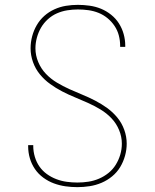

<svg xmlns="http://www.w3.org/2000/svg" viewBox="-20 -763 640 791"><path d="M299 8Q274 8 249.5 4.5Q225 1 202 -7.5Q179 -16 158.5 -31Q138 -46 124 -66.5Q110 -87 103 -111Q96 -135 96 -160V-165H117V-161Q117 -139 123.5 -117Q130 -95 142.5 -77Q155 -59 173 -46Q191 -33 212 -25Q233 -17 255 -14Q277 -11 299 -11Q322 -11 344.5 -14.5Q367 -18 388 -27Q409 -36 427 -50.5Q445 -65 457 -84.5Q469 -104 475.5 -126Q482 -148 482 -171Q482 -200 470.5 -227.5Q459 -255 439 -276Q419 -297 394 -312Q369 -327 342.5 -339Q316 -351 289 -362Q262 -373 236 -386.5Q210 -400 186.5 -417Q163 -434 144.5 -456.5Q126 -479 116 -507Q106 -535 106 -564Q106 -589 112.5 -613.5Q119 -638 131.5 -659.5Q144 -681 162.5 -697.5Q181 -714 204 -724.5Q227 -735 251.5 -739Q276 -743 301 -743Q325 -743 349.5 -739.5Q374 -736 396 -727Q418 -718 437.5 -702.5Q457 -687 470 -666.5Q483 -646 489.5 -622.5Q496 -599 496 -575V-570H475V-574Q475 -596 469.5 -617Q464 -638 452 -656Q440 -674 423 -688Q406 -702 386 -710Q366 -718 344.5 -721Q323 -724 301 -724Q279 -724 257 -720.5Q235 -717 214.5 -708Q194 -699 177 -683.5Q160 -668 149 -649Q138 -630 132 -608Q126 -586 126 -564Q126 -535 137.5 -507.5Q149 -480 169 -459Q189 -438 214 -423Q239 -408 265.5 -396Q292 -384 319 -373Q346 -362 372 -348.5Q398 -335 421.5 -318Q445 -301 463.5 -278.5Q482 -256 492 -228Q502 -200 502 -171Q502 -146 495 -121Q488 -96 475 -74.5Q462 -53 442 -36.5Q422 -20 398.5 -10Q375 0 349.5 4Q324 8 299 8Z"/></svg>

Font: Iosevka HT Thin Extended
Style: Regular
Weight: 100
Width: 7
Monospace: yes
Designer: Belleve Invis
Foundry: Belleve Invis
Version: Version 32.3.0; ttfautohint (v1.8.4)